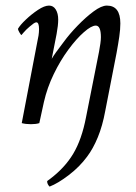

<svg xmlns="http://www.w3.org/2000/svg" viewBox="-20 -445 491 694"><path d="M337.9 -257.8Q340.8 -274.4 342.8 -287.6Q344.7 -300.8 344.7 -310.5Q344.7 -352.5 326.2 -352.5Q310.5 -352.5 283.7 -329.1Q256.8 -305.7 227.5 -266.1Q198.2 -226.6 174.3 -177.2Q150.4 -127.9 138.7 -76.2L122.1 0Q110.4 3.9 91.8 3.9Q73.2 3.9 58.6 0L116.2 -300.8Q120.1 -318.4 120.6 -328.1Q121.1 -337.9 121.1 -339.8Q121.1 -364.3 111.3 -364.3Q107.4 -364.3 101.1 -359.9Q94.7 -355.5 86.9 -348.6Q74.2 -337.9 65.9 -328.1Q57.6 -318.4 57.6 -318.4Q55.7 -318.4 50.3 -327.6Q44.9 -336.9 44.9 -340.8Q52.7 -354.5 73.2 -374Q93.8 -393.6 117.2 -409.2Q140.6 -424.8 157.2 -424.8Q172.9 -424.8 181.6 -410.6Q190.4 -396.5 190.4 -374Q190.4 -353.5 184.6 -322.3L167 -232.4Q171.9 -241.2 182.6 -256.3Q193.4 -271.5 210 -293Q231.4 -322.3 260.7 -352.5Q290 -382.8 318.4 -403.8Q346.7 -424.8 366.2 -424.8Q415 -424.8 415 -360.4Q415 -338.9 411.1 -312Q407.2 -285.2 401.4 -253.9L360.4 -43.9Q350.6 9.8 333.5 51.3Q316.4 92.8 294.9 121.1Q267.6 158.2 228.5 188Q189.5 217.8 159.2 229.5Q150.4 220.7 150.4 210Q150.4 209 159.2 203.1Q213.9 162.1 244.6 110.8Q275.4 59.6 291 -21.5Z"/></svg>

Font: Crimson Text
Style: Italic
Weight: 400
Italic angle: -11°
Designer: Sebastian Kosch
Foundry: Sebastian Kosch
Version: Version 1.100; ttfautohint (v1.8.4)